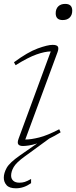

<svg xmlns="http://www.w3.org/2000/svg" viewBox="-31 -758 400 1010"><path d="M262 -688Q262 -711 275.2 -724.2Q288.5 -737.5 312 -737.5Q349 -737.5 349 -702Q349 -679 335.8 -665.8Q322.5 -652.5 299 -652.5Q262 -652.5 262 -688ZM228 -29 97 66.5Q55 97 41.2 120.5Q27.5 144 27.5 166Q27.5 182.5 38.8 192.8Q50 203 71.5 203Q86.5 203 99.2 199Q112 195 132.5 183.5V205.5Q112.5 219.5 92.8 226Q73 232.5 53 232.5Q18 232.5 3.5 216Q-11 199.5 -11 177Q-11 152.5 4.2 125Q19.5 97.5 74 59.5L164.5 -3.5Q139.5 4.5 120.8 7.2Q102 10 90 10Q71.5 10 65.2 1.2Q59 -7.5 67 -29L236 -487.5Q204.5 -487 160.8 -471.5Q117 -456 51 -415L42.5 -430.5Q115 -484 167.2 -503Q219.5 -522 245.5 -522Q268 -522 273.5 -512.8Q279 -503.5 271.5 -483L102 -24Q132 -24 175 -34.8Q218 -45.5 280.5 -78L288 -62Q256 -42.5 228 -29Z"/></svg>

Font: Newsreader 6pt ExtraLight
Style: Italic
Weight: 275
Italic angle: -17°
Designer: Hugues Gentile
Foundry: Production Type
Version: Version 1.003; ttfautohint (v1.8.3)